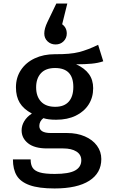

<svg xmlns="http://www.w3.org/2000/svg" viewBox="-20 -848 640 1084"><path d="M230 -659Q230 -687 248 -724L298 -828H360L331 -711Q357 -692 357 -659Q357 -633 339 -615Q321 -597 294 -597Q267 -597 248.5 -614.5Q230 -632 230 -659ZM563 -502Q534 -492 497.5 -488.5Q461 -485 410 -485Q458 -463 482 -430Q506 -397 506 -350Q506 -298 480.5 -258Q455 -218 408 -195Q361 -172 297 -172Q252 -172 225 -181Q214 -173 208 -161.5Q202 -150 202 -137Q202 -97 267 -97H359Q415 -97 459 -78Q503 -59 527.5 -25.5Q552 8 552 50Q552 129 484 172.5Q416 216 288 216Q199 216 147.5 197.5Q96 179 74.5 143.5Q53 108 53 52H153Q153 82 164.5 99.5Q176 117 205 125.5Q234 134 289 134Q369 134 404 114.5Q439 95 439 57Q439 25 411.5 7.5Q384 -10 337 -10H246Q175 -10 138.5 -39Q102 -68 102 -112Q102 -139 117 -164Q132 -189 160 -207Q113 -232 91.5 -267.5Q70 -303 70 -355Q70 -410 98 -452.5Q126 -495 176 -518.5Q226 -542 290 -542Q376 -541 426.5 -554Q477 -567 534 -595ZM184 -355Q184 -304 211.5 -274.5Q239 -245 292 -245Q342 -245 368 -274Q394 -303 394 -357Q394 -464 291 -464Q238 -464 211 -434.5Q184 -405 184 -355Z"/></svg>

Font: Fira Mono Medium
Style: Regular
Weight: 500
Designer: Carrois Corporate & Edenspiekermann AG
Foundry: Carrois Corporate GbR & Edenspiekermann AG
Version: Version 3.206